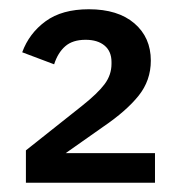

<svg xmlns="http://www.w3.org/2000/svg" viewBox="-20 -724 386 415"><path d="M315 -329H36V-399L157 -495Q191 -522 206 -542Q221 -562 221 -586V-590Q221 -613 206 -625.5Q191 -638 165 -638Q137 -638 121 -624Q105 -610 97 -585L28 -611Q43 -652 78.5 -678Q114 -704 172 -704Q235 -704 270.5 -673.5Q306 -643 306 -593Q306 -550 279.5 -517Q253 -484 203 -450L122 -393H315Z"/></svg>

Font: IBM Plex Sans KR Medm
Style: Regular
Weight: 500
Designer: Mike Abbink; Paul van der Laan; Pieter van Rosmalen; Wujin Sim; Chorong Kim; Dohee Lee;
Foundry: Sandoll Inc.
Version: Version 1.003